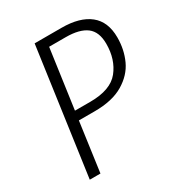

<svg xmlns="http://www.w3.org/2000/svg" viewBox="-164 -794 839 903"><g transform="rotate(-30 255.0 -342.5)"><path d="M508 -515Q508 -449 482.5 -393.5Q457 -338 397.5 -302.5Q338 -267 242 -267H156L119 0H61L157 -685H303Q402 -685 455 -642.5Q508 -600 508 -515ZM448 -515Q448 -580 410.5 -608.5Q373 -637 298 -637H208L163 -316H246Q357 -316 402.5 -373Q448 -430 448 -515Z"/></g></svg>

Font: Fira Sans Condensed Light
Style: Italic
Weight: 300
Width: 3
Italic angle: -8°
Designer: Carrois Corporate & Edenspiekermann AG
Foundry: Carrois Corporate GbR & Edenspiekermann AG
Version: Version 4.203